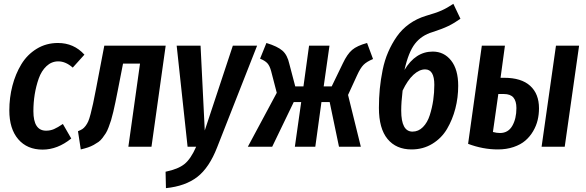

<svg xmlns="http://www.w3.org/2000/svg" viewBox="-20 -768 3069 1005"><path d="M283.2 -543Q366.7 -543 421.9 -481.9L360.8 -414.1Q323.7 -446.8 285.2 -446.8Q250 -446.8 223.4 -421.9Q196.8 -397 182.6 -356.7Q168.5 -316.4 161.6 -273.4Q154.8 -230.5 154.8 -186Q154.8 -84 221.2 -84Q243.7 -84 262.7 -92.3Q281.7 -100.6 309.1 -119.1L353 -43Q281.2 15.1 203.1 15.1Q122.1 15.1 75.4 -39.3Q28.8 -93.8 28.8 -189.9Q28.8 -256.8 44.9 -318.8Q61 -380.9 91.6 -431.4Q122.1 -481.9 171.9 -512.5Q221.7 -543 283.2 -543Z M847.2 -528.8 772.9 0H651.9L712.9 -435.1H624L596.2 -293Q588.9 -256.3 584.2 -233.4Q579.6 -210.4 573 -182.6Q566.4 -154.8 561.3 -138.4Q556.2 -122.1 548.6 -102.1Q541 -82 533.9 -70.8Q526.9 -59.6 516.6 -46.1Q506.3 -32.7 495.6 -25.1Q484.9 -17.6 470.5 -9.5Q456.1 -1.5 439.7 3.9Q423.3 9.3 402.8 14.2L388.2 -81.1Q402.3 -86.9 410.9 -92.3Q419.4 -97.7 428 -109.1Q436.5 -120.6 441.9 -132.8Q447.3 -145 454.3 -171.6Q461.4 -198.2 467.3 -226.3Q473.1 -254.4 482.9 -304.2L525.9 -528.8Z M1325.7 -528.8 1116.7 2.9Q1075.2 109.9 1012.7 158.2Q950.2 206.5 848.6 216.8L846.7 130.9Q913.1 117.2 946 90.3Q979 63.5 1006.8 0H961.9L904.8 -528.8H1029.8L1051.8 -85L1198.7 -528.8Z M1901.4 -543 1932.6 -459Q1899.4 -445.3 1882.8 -428.5Q1866.2 -411.6 1849.6 -375L1801.8 -271L1868.7 0H1754.4L1705.6 -233.9H1662.6L1630.4 0H1523.4L1556.6 -233.9H1517.6L1404.8 0H1277.3L1428.7 -282.2L1399.4 -395Q1392.1 -422.9 1379.9 -436.5Q1367.7 -450.2 1341.3 -460.9L1374.5 -543Q1432.6 -525.4 1458.5 -502.7Q1484.4 -480 1494.6 -433.1L1525.4 -315.9H1568.4L1597.7 -528.8H1704.6L1674.3 -315.9H1716.3L1774.4 -436Q1797.4 -484.9 1823.2 -506.8Q1849.1 -528.8 1901.4 -543Z M2245.1 -498Q2304.2 -498 2341.3 -451.2Q2378.4 -404.3 2378.4 -318.8Q2378.4 -257.3 2363.5 -199.7Q2348.6 -142.1 2320.1 -93.5Q2291.5 -44.9 2243.2 -15.4Q2194.8 14.2 2134.3 14.2Q2053.7 14.2 2008.5 -40.5Q1963.4 -95.2 1963.4 -203.1Q1963.4 -255.4 1968 -303.2Q1972.7 -351.1 1982.9 -401.9Q1993.2 -452.6 2012 -495.8Q2030.8 -539.1 2057.1 -576.9Q2083.5 -614.7 2122.3 -642.6Q2161.1 -670.4 2209.5 -685.1Q2262.2 -700.2 2290.8 -712.9Q2319.3 -725.6 2353 -748L2390.1 -669.9Q2358.9 -647.5 2326.7 -631.8Q2294.4 -616.2 2244.1 -600.1Q2186.5 -583 2152.3 -539.3Q2118.2 -495.6 2097.2 -401.9Q2154.8 -498 2245.1 -498ZM2139.2 -79.1Q2170.4 -79.1 2193.8 -102.8Q2217.3 -126.5 2229.5 -164.8Q2241.7 -203.1 2247.6 -243.2Q2253.4 -283.2 2253.4 -324.2Q2253.4 -404.8 2205.1 -404.8Q2174.8 -404.8 2144 -376.5Q2113.3 -348.1 2087.4 -293.9Q2080.1 -232.9 2080.1 -189Q2080.1 -79.1 2139.2 -79.1Z M2619.1 -360.8Q2709 -360.8 2755.1 -318.8Q2801.3 -276.9 2801.3 -201.2Q2801.3 -168.9 2794.2 -139.2Q2787.1 -109.4 2770.5 -81.1Q2753.9 -52.7 2729.7 -32Q2705.6 -11.2 2668.5 1.5Q2631.3 14.2 2585.9 14.2Q2507.8 14.2 2430.2 -15.1L2502 -528.8H2623L2600.1 -360.8ZM2890.1 -528.8H3011.2L2936 0H2814.9ZM2597.2 -71.8Q2640.1 -71.8 2661.6 -109.4Q2683.1 -147 2683.1 -202.1Q2683.1 -238.8 2667.5 -257.3Q2651.9 -275.9 2617.2 -275.9H2588.4L2560.1 -77.1Q2579.6 -71.8 2597.2 -71.8Z"/></svg>

Font: Fira Sans Compressed Medium
Style: Italic
Weight: 500
Width: 3
Italic angle: -8°
Designer: Carrois Corporate & Edenspiekermann AG
Foundry: Carrois Corporate GbR & Edenspiekermann AG
Version: Version 4.203;PS 004.203;hotconv 1.0.88;makeotf.lib2.5.64775